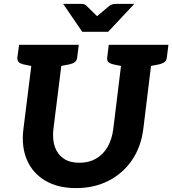

<svg xmlns="http://www.w3.org/2000/svg" viewBox="-20 -957 884 985"><path d="M370 8Q277 8 212.5 -30Q148 -68 118.5 -136Q89 -204 100 -294L154 -727H308L254 -295Q248 -242 261.5 -203.5Q275 -165 306.5 -143.5Q338 -122 387 -122Q436 -122 472.5 -143Q509 -164 531.5 -202.5Q554 -241 561 -294L614 -727H768L715 -294Q703 -202 656.5 -134.5Q610 -67 536.5 -29.5Q463 8 370 8ZM176 -727 148 -617 99 -627Q84 -631 76 -638.5Q68 -646 69 -662L78 -727ZM384 -727 376 -662Q374 -646 364 -638.5Q354 -631 337 -627L285 -617L286 -727ZM636 -727 609 -617 560 -627Q544 -631 536 -638.5Q528 -646 530 -662L538 -727ZM844 -727 836 -662Q834 -646 824 -638.5Q814 -631 797 -627L746 -617V-727ZM669 -937 535 -794H402L304 -937H398Q415 -937 424 -927L478 -874L541 -927Q546 -931 554.5 -934Q563 -937 571 -937Z"/></svg>

Font: Aleo ExtraBold
Style: Italic
Weight: 800
Italic angle: -7°
Designer: Alessio Laiso
Foundry: Alessio Laiso
Version: Version 2.001;gftools[0.9.29]